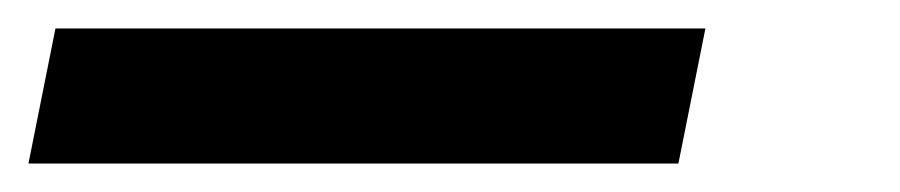

<svg xmlns="http://www.w3.org/2000/svg" viewBox="-70 97 633 135"><path d="M-31 117H426L407 212H-50Z"/></svg>

Font: Piazzolla Thin ExtraBold
Style: Italic
Weight: 800
Italic angle: -11.3°
Version: Version 2.005